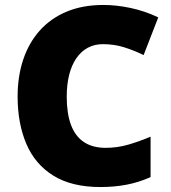

<svg xmlns="http://www.w3.org/2000/svg" viewBox="-20 -744 689 774"><path d="M395 -566Q361 -566 334 -551.5Q307 -537 288 -509.5Q269 -482 259 -443Q249 -404 249 -354Q249 -287 266 -241Q283 -195 318 -171.5Q353 -148 406 -148Q453 -148 497.5 -161Q542 -174 587 -193V-30Q540 -9 490.5 0.5Q441 10 385 10Q269 10 195 -36Q121 -82 86 -164.5Q51 -247 51 -355Q51 -436 73.5 -503.5Q96 -571 140 -620.5Q184 -670 248.5 -697Q313 -724 397 -724Q449 -724 506 -712Q563 -700 618 -674L559 -522Q520 -541 480 -553.5Q440 -566 395 -566Z"/></svg>

Font: Noto Sans Thai Black
Style: Regular
Weight: 900
Version: Version 2.001